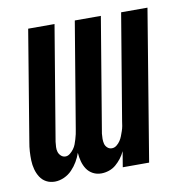

<svg xmlns="http://www.w3.org/2000/svg" viewBox="-65 -583 630 653"><g transform="rotate(-10 250.0 -256.0)"><path d="M234 8Q218 8 205 1Q192 -6 184 -18Q176 -30 172 -45Q168 -60 167 -75Q162 -60 153.5 -45.5Q145 -31 133 -18.5Q121 -6 105 1Q89 8 74 8H73Q57 8 44 1Q31 -6 23 -18.5Q15 -31 11 -46Q7 -61 6.5 -76.5Q6 -92 7 -108Q8 -124 11 -140L74 -520H165L99 -125Q98 -116 97.5 -107Q97 -98 99.5 -90Q102 -82 108.5 -76Q115 -70 124 -70Q132 -70 139.5 -76Q147 -82 152.5 -89.5Q158 -97 161 -105Q164 -113 166.5 -121.5Q169 -130 171 -138.5Q173 -147 174 -155L235 -520H325L259 -125Q258 -116 258 -107Q258 -98 260 -90Q262 -82 268.5 -76Q275 -70 284 -70Q293 -70 300.5 -76Q308 -82 313 -89.5Q318 -97 321 -105Q324 -113 327 -121.5Q330 -130 331.5 -138.5Q333 -147 334 -155L395 -520H486L400 0H309L318 -54Q312 -41 303.5 -30Q295 -19 284.5 -10Q274 -1 260.5 3.5Q247 8 234 8Z"/></g></svg>

Font: Iosevka Term Curly Semibold
Style: Italic
Weight: 600
Italic angle: -9°
Designer: Belleve Invis
Foundry: Belleve Invis
Version: Version 32.3.0